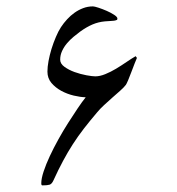

<svg xmlns="http://www.w3.org/2000/svg" viewBox="-20 -490 548 595"><path d="M404.3 -310.5Q402.3 -305.7 397.2 -293.2Q392.1 -280.8 387 -266.6Q381.8 -252.4 377 -241.2Q372.1 -230 370.1 -227.1Q363.3 -218.3 351.8 -208.3Q340.3 -198.2 327.6 -187Q314.9 -175.8 302.5 -164.3Q290 -152.8 280.8 -141.6Q258.8 -115.7 240.2 -91.8Q221.7 -67.9 205.8 -43.2Q189.9 -18.6 175.3 8.8Q160.6 36.1 145.5 69.3Q140.6 80.1 133.8 82.3Q127 84.5 111.8 84.5Q108.9 84.5 108.4 82.3Q107.9 80.1 107.9 78.1Q107.9 63.5 115.2 41.3Q122.6 19 134.3 -6.1Q146 -31.2 160.9 -58.1Q175.8 -85 191.4 -109.4Q207 -133.8 220.9 -154.5Q234.9 -175.3 245.6 -188.5Q229 -189 208.5 -193.8Q188 -198.7 169.9 -208.5Q151.9 -218.3 139.4 -232.9Q127 -247.6 127 -268.1Q127 -282.7 130.4 -301Q133.8 -319.3 139.6 -338.4Q145.5 -357.4 153.1 -375.2Q160.6 -393.1 168.9 -405.8Q177.2 -418.5 188 -430.2Q198.7 -441.9 211.2 -450.7Q223.6 -459.5 237.8 -464.8Q252 -470.2 268.1 -470.2Q272.5 -470.2 285.2 -466.1Q297.9 -461.9 310.8 -456.3Q323.7 -450.7 333.7 -444.1Q343.8 -437.5 343.8 -432.6Q343.8 -427.7 340.3 -427.7Q337.9 -426.3 333 -425.8Q328.1 -425.3 323 -425Q317.9 -424.8 312.7 -424.3Q307.6 -423.8 305.2 -423.8Q284.7 -421.9 266.4 -414.1Q248 -406.2 228.5 -392.1Q219.2 -385.3 208 -376Q196.8 -366.7 187.5 -355.7Q178.2 -344.7 172.4 -332Q166.5 -319.3 166.5 -305.2Q166.5 -292.5 179.7 -283Q192.9 -273.4 210.9 -266.8Q229 -260.3 247.6 -256.8Q266.1 -253.4 275.4 -253.4Q289.6 -253.4 306.4 -260.3Q323.2 -267.1 339.8 -277.1Q356.4 -287.1 372.1 -297.9Q387.7 -308.6 400.4 -315.9L404.3 -310.5Z"/></svg>

Font: Kitab
Style: Regular
Weight: 400
Designer: SIL International
Foundry: Khaled Hosny
Version: Version 1.000